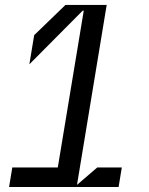

<svg xmlns="http://www.w3.org/2000/svg" viewBox="-20 -747 594 767"><path d="M453.8 0 466.6 -78.1H368.6L287.6 -8.5L406.2 -727.3H241.5L116.5 -606.5L97.3 -490.1L310.4 -704.5H314.6L210.9 -78.1H29.1L16.3 0Z"/></svg>

Font: Riot Sans 2.0
Style: Italic
Weight: 400
Italic angle: -9.39999°
Designer: Rasmus Andersson
Foundry: rsms
Version: Version 3.006;hotconv 1.0.109;makeotfexe 2.5.65596